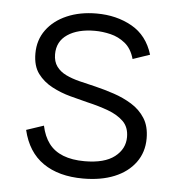

<svg xmlns="http://www.w3.org/2000/svg" viewBox="-43 -548 556 596"><g transform="rotate(5 235.0 -250.0)"><path d="M102 -146Q109 -113 125.5 -91Q142 -69 170 -58Q198 -47 237 -47Q299 -47 330.5 -71.5Q362 -96 362 -133Q362 -164 343.5 -182Q325 -200 295 -211Q265 -222 230 -230Q206 -236 176 -244Q146 -252 118.5 -266.5Q91 -281 73.5 -304.5Q56 -328 56 -367Q56 -409 79 -440.5Q102 -472 142.5 -489.5Q183 -507 235 -507Q297 -507 345 -480Q393 -453 411 -394L358 -376Q349 -408 328.5 -424.5Q308 -441 283 -447Q258 -453 234 -453Q181 -453 149 -431.5Q117 -410 117 -370Q117 -347 128 -332Q139 -317 157.5 -308Q176 -299 200 -293Q224 -287 250 -281Q279 -274 309 -264Q339 -254 365 -238Q391 -222 407 -197Q423 -172 423 -134Q423 -91 399.5 -59Q376 -27 334.5 -10Q293 7 237 7Q161 7 112.5 -26.5Q64 -60 48 -128Z"/></g></svg>

Font: Albert Sans Light
Style: Regular
Weight: 300
Designer: Andreas Rasmussen
Foundry: a.Foundry
Version: Version 1.025